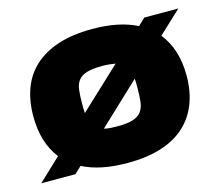

<svg xmlns="http://www.w3.org/2000/svg" viewBox="-86 -658 889 777"><g transform="rotate(-15 358.5 -269.5)"><path d="M93 -89Q38 -159 38 -270Q38 -334 57 -385.5Q76 -437 115.5 -473.5Q155 -510 215.5 -530Q276 -550 359 -550Q472 -550 546 -512L575 -540H718L623 -451Q680 -380 680 -270Q680 -205 660.5 -153.5Q641 -102 601.5 -65Q562 -28 501.5 -8.5Q441 11 359 11Q244 11 171 -27L142 0H-1ZM359 -143Q399 -143 422.5 -150.5Q446 -158 457.5 -174Q469 -190 472 -213.5Q475 -237 475 -270Q475 -281 475 -291Q475 -301 474 -311L301 -148Q312 -145 326.5 -144Q341 -143 359 -143ZM242 -270Q242 -259 242 -248.5Q242 -238 243 -229L415 -390Q404 -392 390 -393.5Q376 -395 359 -395Q318 -395 294.5 -387.5Q271 -380 259.5 -365Q248 -350 245 -326.5Q242 -303 242 -270Z"/></g></svg>

Font: Encode Sans Wide
Style: ExtraBold
Weight: 800
Designer: Pablo Impallari, Andres Torresi
Foundry: Pablo Impallari, Andres Torresi
Version: Version 1.000; ttfautohint (v1.00) -l 8 -r 50 -G 200 -x 14 -